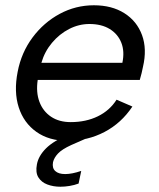

<svg xmlns="http://www.w3.org/2000/svg" viewBox="-20 -527 604 728"><path d="M236 7Q166 7 118 -27Q70 -61 51 -120Q32 -179 47 -255Q61 -328 103.5 -385Q146 -442 206.5 -474.5Q267 -507 336 -507Q404 -507 451.5 -477Q499 -447 518.5 -394Q538 -341 522 -273Q520 -262 517 -250Q514 -238 510 -224H123Q116 -177 129.5 -141Q143 -105 173.5 -84.5Q204 -64 248 -64Q306 -64 351 -86Q396 -108 422 -149L482 -123Q440 -60 376 -26.5Q312 7 236 7ZM444 -289Q453 -332 440 -365Q427 -398 396 -417Q365 -436 319 -436Q279 -436 242 -417Q205 -398 177 -364.5Q149 -331 137 -289ZM295 -40 307 -2 250 23Q215 39 200 55Q185 71 181 88Q177 110 189.5 121.5Q202 133 227 133Q253 133 288 121L278 169Q262 175 244 178Q226 181 209 181Q182 181 159.5 172.5Q137 164 125.5 145.5Q114 127 120 96Q126 64 154.5 35.5Q183 7 244 -19Z"/></svg>

Font: Albert Sans
Style: Italic
Weight: 400
Italic angle: -11.25°
Designer: Andreas Rasmussen
Foundry: a.Foundry
Version: Version 1.025